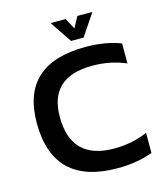

<svg xmlns="http://www.w3.org/2000/svg" viewBox="-128 -981 935 1083"><g transform="rotate(-15 339.5 -439.5)"><path d="M629.9 -29.3Q539.6 4.9 424.8 4.9Q48.8 4.9 48.8 -358.9Q48.8 -703.1 424.8 -703.1Q539.6 -703.1 629.9 -668.9V-551.8Q539.6 -590.8 434.6 -590.8Q183.1 -590.8 183.1 -358.9Q183.1 -107.4 434.6 -107.4Q539.6 -107.4 629.9 -146.5ZM270 -883.8H357.9L392.1 -820.3L426.3 -883.8H514.2L428.7 -756.8H355.5Z"/></g></svg>

Font: SansationBold
Style: Bold
Weight: 700
Designer: Bernd Montag
Version: Version 1.301